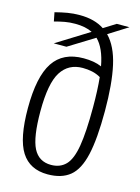

<svg xmlns="http://www.w3.org/2000/svg" viewBox="-113 -788 630 863"><g transform="rotate(15 202.5 -357.0)"><path d="M129 -566H70L221 -660Q189 -676 141 -676Q115 -676 93 -672Q71 -668 45 -661L37 -702Q68 -710 94.5 -714.5Q121 -719 151 -719Q220 -719 265 -689L321 -724H380L291 -668Q334 -624 352.5 -541Q371 -458 371 -331Q371 -202 354 -127.5Q337 -53 298.5 -21.5Q260 10 195 10Q112 10 72.5 -52Q33 -114 33 -255Q33 -401 77.5 -468.5Q122 -536 218 -536Q242 -536 263 -532.5Q284 -529 302 -521Q287 -603 249 -640ZM91 -256Q91 -135 116.5 -85Q142 -35 199 -35Q241 -35 267 -61.5Q293 -88 304 -153Q315 -218 315 -334Q315 -415 309 -473Q290 -484 269 -488.5Q248 -493 225 -493Q159 -493 125 -439.5Q91 -386 91 -256Z"/></g></svg>

Font: Georama SemiCondensed Light
Style: Regular
Weight: 300
Width: 4
Designer: Jean-Baptiste Levee
Foundry: Production Type
Version: Version 1.000